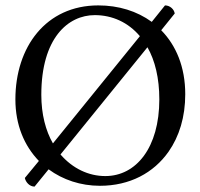

<svg xmlns="http://www.w3.org/2000/svg" viewBox="-20 -678 742 711"><path d="M108 13 160 -51C213 -12 279 10 350 10C461 10 549 -38 604 -116C644 -173 666 -245 666 -329C666 -430 632 -510 577 -566L627 -628C625 -643 610 -658 591 -658L542 -597C487 -637 419 -658 344 -658C150 -658 37 -504 37 -310C37 -215 70 -138 124 -82L72 -19C75 -4 89 13 108 13ZM526 -503C554 -454 570 -389 570 -310C570 -131 484 -26 370 -26C308 -26 249 -54 204 -106ZM331 -622C396 -622 455 -595 498 -544L176 -147C149 -194 133 -255 133 -327C133 -537 232 -622 331 -622Z"/></svg>

Font: Libertinus Serif
Style: Regular
Weight: 400
Designer: Philipp H. Poll, Khaled Hosny
Foundry: Caleb Maclennan
Version: Version 7.050;RELEASE